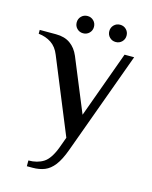

<svg xmlns="http://www.w3.org/2000/svg" viewBox="-130 -689 765 967"><g transform="rotate(15 252.0 -205.0)"><path d="M105 200V170Q151 170 183.5 149.5Q216 129 240 65L260 10L100 -380Q85 -418 56.5 -437Q28 -456 -10 -460V-480H75Q120 -480 149.5 -459Q179 -438 195 -400L309 -123L435 -470H485L290 65Q270 120 247.5 149Q225 178 197.5 189Q170 200 135 200ZM375 -520Q356 -520 343 -533Q330 -546 330 -565Q330 -584 343 -597Q356 -610 375 -610Q394 -610 407 -597Q420 -584 420 -565Q420 -546 407 -533Q394 -520 375 -520ZM205 -520Q186 -520 173 -533Q160 -546 160 -565Q160 -584 173 -597Q186 -610 205 -610Q224 -610 237 -597Q250 -584 250 -565Q250 -546 237 -533Q224 -520 205 -520Z"/></g></svg>

Font: El Messiri
Style: Regular
Weight: 400
Designer: Mohamed Gaber
Foundry: Kief Type Foundry
Version: Version 2.020